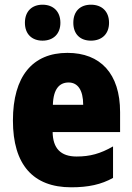

<svg xmlns="http://www.w3.org/2000/svg" viewBox="-20 -853 563 817"><path d="M86 -756C86 -707 117 -680 161 -680C206 -680 237 -708 237 -756C237 -805 206 -833 161 -833C117 -833 86 -806 86 -756ZM292 -756C292 -708 321 -680 367 -680C413 -680 444 -708 444 -756C444 -805 413 -833 367 -833C322 -833 292 -806 292 -756ZM267 -628C119 -628 35 -529 35 -340C35 -152 121 -56 283 -56C356 -56 411 -68 461 -96V-230C407 -199 363 -187 306 -187C238 -187 205 -222 204 -291H491V-376C491 -540 407 -628 267 -628ZM272 -502C310 -502 334 -471 334 -407H205C207 -476 234 -502 272 -502Z"/></svg>

Font: Noto Sans Malayalam UI Condensed Black
Style: Regular
Weight: 900
Width: 3
Designer: Jelle Bosma - Monotype Design Team
Foundry: Monotype Imaging Inc.
Version: Version 2.104